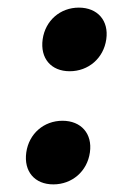

<svg xmlns="http://www.w3.org/2000/svg" viewBox="-20 -476 300 504"><path d="M187 -456C138 -456 99 -422 92 -373C85 -323 114 -289 163 -289C212 -289 252 -323 259 -373C266 -422 236 -456 187 -456ZM144 -159C95 -159 56 -125 49 -76C42 -26 71 8 120 8C169 8 209 -26 216 -76C223 -125 193 -159 144 -159Z"/></svg>

Font: Trueno
Style: RoundBdIt
Weight: 700
Designer: Julieta Ulanovsky, Jasper
Foundry: Julieta Ulanovsky, Cannot Into Space Fonts
Version: Version 3.001